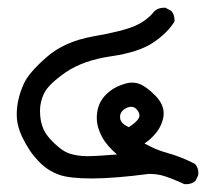

<svg xmlns="http://www.w3.org/2000/svg" viewBox="-20 -282 540 492"><path d="M24.9 33.7Q22.9 22.9 22.9 11.2Q22.9 -27.3 41 -67.4Q54.2 -96.2 99.6 -135.7Q145 -175.8 220.2 -189Q293.5 -201.7 326.2 -215.8Q357.9 -230 376 -253.9Q386.7 -262.2 399.4 -262.2Q401.4 -262.2 403.8 -262.2L418.5 -254.4Q427.2 -245.1 427.2 -231.4Q427.2 -230 427.2 -227.1Q409.2 -197.3 372.1 -172.6Q335 -147.9 264.2 -137.7Q193.4 -127.4 148.4 -96.7Q104 -65.9 92.8 -42.5Q82.5 -21 82.5 2Q82.5 28.8 91.3 48.8Q99.1 66.4 119.4 85.4Q139.6 104.5 154.3 110.1Q168.9 115.7 190.4 117.7Q194.8 118.2 202.6 118.2Q227.1 118.2 279.8 113.8Q254.9 92.3 242.7 71.3Q237.8 62 233.9 51.8Q228 36.6 228 20Q228 13.2 229 6.3Q232.4 -20.5 252 -40Q269 -57.1 292.5 -64.9Q307.1 -70.3 317.9 -70.3Q328.6 -70.3 337.4 -66.9Q355.5 -60.1 378.9 -36.1Q399.4 -14.6 399.4 8.3Q399.4 12.2 398.9 16.6Q394.5 42.5 376.5 62.5Q363.3 77.6 350.1 85.4Q377.9 101.6 408.7 109.9Q445.3 120.1 480 138.2Q488.3 148.4 488.3 160.6Q488.3 166.5 487.3 168.5L481 181.2Q475.1 186.5 469 188.2Q462.9 189.9 459.2 189.9Q455.6 189.9 452.6 189.9Q413.1 171.9 393.1 167Q377.9 163.6 361.8 163.6Q272.5 175.3 215.3 175.3Q158.2 175.3 131.3 165.8Q104.5 156.2 85.4 137.7Q66.9 119.6 56.4 103.5Q45.9 87.4 37.6 70.6Q29.3 53.7 24.9 33.7ZM337.4 14.2Q337.4 7.8 332.5 1Q325.7 -8.3 316.9 -8.3Q315.4 -8.3 314.5 -8.3Q302.2 -6.8 293.9 2Q287.6 8.3 287.6 17.6Q287.6 20 288.1 22.5Q290 34.7 310.1 43.9Q330.1 30.8 335.4 21Q337.4 17.6 337.4 14.2Z"/></svg>

Font: Bakudai
Style: Medium
Weight: 500
Version: Version 1.48